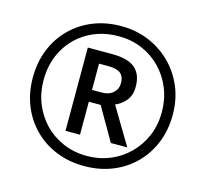

<svg xmlns="http://www.w3.org/2000/svg" viewBox="-105 -844 1043 973"><g transform="rotate(15 416.0 -357.0)"><path d="M416 10Q336 10 269 -17Q202 -44 152.5 -93.5Q103 -143 76 -210Q49 -277 49 -357Q49 -437 76 -504Q103 -571 152.5 -620.5Q202 -670 269 -697Q336 -724 416 -724Q492 -724 558.5 -697Q625 -670 675.5 -620.5Q726 -571 754.5 -504Q783 -437 783 -357Q783 -277 756 -210Q729 -143 679.5 -93.5Q630 -44 563 -17Q496 10 416 10ZM416 -43Q480 -43 536 -66Q592 -89 635 -131.5Q678 -174 702 -231Q726 -288 726 -357Q726 -422 703 -479Q680 -536 638.5 -579Q597 -622 540.5 -646.5Q484 -671 416 -671Q326 -671 255.5 -630.5Q185 -590 145 -519.5Q105 -449 105 -357Q105 -292 128 -235Q151 -178 192.5 -135Q234 -92 291 -67.5Q348 -43 416 -43ZM279 -138V-575H407Q489 -575 527 -543Q565 -511 565 -446Q565 -399 541 -371.5Q517 -344 487 -332L603 -138H517L417 -311H355V-138ZM405 -373Q444 -373 466 -393Q488 -413 488 -444Q488 -479 468 -495Q448 -511 404 -511H355V-373Z"/></g></svg>

Font: Noto Sans Mayan Numerals
Style: Regular
Weight: 400
Designer: Monotype Design Team
Foundry: Monotype Imaging Inc.
Version: Version 2.001; ttfautohint (v1.8.4.7-5d5b)